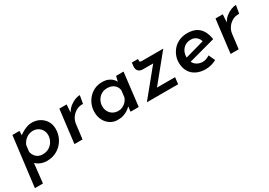

<svg xmlns="http://www.w3.org/2000/svg" viewBox="5 -1179 2939 2101"><g transform="rotate(-30 1474.5 -129.0)"><path d="M291 10Q245 10 201 -12Q157 -34 139 -69L163 -95L130 201H28L106 -426H195L193 -324L170 -353Q212 -390 261 -413.5Q310 -437 357 -437Q410 -437 454 -413Q498 -389 524 -346.5Q550 -304 550 -247Q550 -178 517.5 -119.5Q485 -61 427 -25.5Q369 10 291 10ZM289 -76Q336 -76 371 -97.5Q406 -119 425.5 -155Q445 -191 445 -231Q445 -267 428 -295Q411 -323 383 -338.5Q355 -354 321 -354Q290 -354 263.5 -342Q237 -330 216 -308.5Q195 -287 182 -256L172 -175Q175 -158 183.5 -140.5Q192 -123 206 -108.5Q220 -94 240.5 -85Q261 -76 289 -76Z M787 -419 780 -319Q801 -357 833 -383Q865 -409 900 -422.5Q935 -436 963 -436L945 -334Q899 -337 860.5 -316Q822 -295 798 -260Q774 -225 769 -185L746 0H644L695 -419Z M1187 8Q1142 9 1100.5 -15.5Q1059 -40 1033.5 -86Q1008 -132 1008 -195Q1008 -238 1023.5 -280.5Q1039 -323 1069.5 -358.5Q1100 -394 1143.5 -415.5Q1187 -437 1242 -437Q1287 -437 1317.5 -424.5Q1348 -412 1368 -392.5Q1388 -373 1399 -348L1390 -330L1412 -419H1506L1456 0H1353L1365 -103L1373 -77Q1367 -70 1352.5 -56Q1338 -42 1315 -27Q1292 -12 1260 -1.5Q1228 9 1187 8ZM1244 -74Q1272 -74 1297 -85.5Q1322 -97 1342 -118Q1362 -139 1373 -168L1383 -255Q1379 -284 1362.5 -306Q1346 -328 1319.5 -340Q1293 -352 1260 -352Q1220 -352 1192.5 -337.5Q1165 -323 1147.5 -301Q1130 -279 1122 -254Q1114 -229 1114 -207Q1114 -168 1130.5 -138Q1147 -108 1176.5 -91Q1206 -74 1244 -74Z M1700 -334Q1666 -334 1645.5 -355Q1625 -376 1629 -415L1634 -459H1712L1711 -445Q1709 -428 1716 -423.5Q1723 -419 1741 -419H2008L1718 -63L1700 -84H1964L1954 0H1559L1856 -364L1868 -334Z M2312 -77Q2335 -77 2357.5 -85.5Q2380 -94 2400 -107L2437 -27Q2406 -10 2370.5 -0.5Q2335 9 2301 9Q2235 9 2184.5 -15.5Q2134 -40 2106 -87.5Q2078 -135 2078 -203Q2078 -244 2093.5 -284.5Q2109 -325 2138.5 -359Q2168 -393 2214 -414Q2260 -435 2321 -435Q2358 -435 2392.5 -425.5Q2427 -416 2455.5 -393.5Q2484 -371 2504 -332.5Q2524 -294 2533 -236L2179 -140L2163 -201L2459 -284L2423 -270Q2413 -308 2385 -331Q2357 -354 2318 -354Q2274 -354 2243.5 -334.5Q2213 -315 2197 -283Q2181 -251 2181 -215Q2181 -167 2200 -136.5Q2219 -106 2249 -91.5Q2279 -77 2312 -77Z M2760 -419 2753 -319Q2774 -357 2806 -383Q2838 -409 2873 -422.5Q2908 -436 2936 -436L2918 -334Q2872 -337 2833.5 -316Q2795 -295 2771 -260Q2747 -225 2742 -185L2719 0H2617L2668 -419Z"/></g></svg>

Font: Josefin Sans Thin Medium
Style: Italic
Weight: 500
Italic angle: -7°
Version: Version 2.000